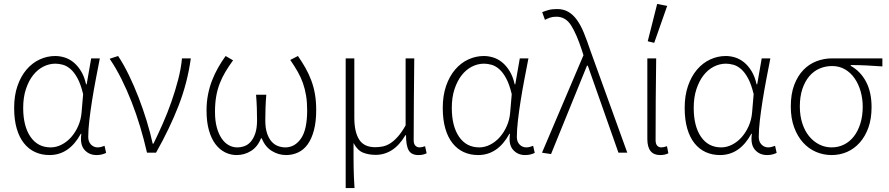

<svg xmlns="http://www.w3.org/2000/svg" viewBox="-20 -777 4522 977"><path d="M232 12Q192 12 159 -3Q126 -18 102 -48Q78 -78 65 -123Q52 -168 52 -228Q52 -291 69 -340Q86 -389 115 -423Q144 -457 182 -474.5Q220 -492 261 -492Q285 -492 309 -484.5Q333 -477 354 -460Q375 -443 392 -415.5Q409 -388 418 -348H421L444 -480H488Q478 -429 467.5 -374Q457 -319 448.5 -265.5Q440 -212 434.5 -164Q429 -116 429 -80Q429 -56 443 -41.5Q457 -27 477 -27Q486 -27 495 -29.5Q504 -32 512 -35L520 1Q512 5 500 8.5Q488 12 471 12Q433 12 409.5 -15Q386 -42 394 -96H391Q332 12 232 12ZM238 -27Q266 -27 293.5 -41Q321 -55 342.5 -79.5Q364 -104 378 -136Q392 -168 395 -204L403 -298Q391 -348 374.5 -378.5Q358 -409 339 -425.5Q320 -442 300 -447.5Q280 -453 262 -453Q230 -453 200.5 -438Q171 -423 148.5 -394.5Q126 -366 112 -324Q98 -282 98 -228Q98 -135 135 -81Q172 -27 238 -27Z M728 0Q713 -66 693.5 -131Q674 -196 650 -257.5Q626 -319 598 -375Q570 -431 538 -478L581 -492Q609 -450 635.5 -395.5Q662 -341 685 -281.5Q708 -222 726.5 -161.5Q745 -101 757 -46H761Q785 -95 809 -149.5Q833 -204 852.5 -260Q872 -316 886.5 -371.5Q901 -427 906 -480H951Q934 -356 889 -240Q844 -124 774 0Z M1184 12Q1153 12 1125 -2Q1097 -16 1076 -44Q1055 -72 1043 -114.5Q1031 -157 1031 -215Q1031 -258 1038.5 -296Q1046 -334 1059 -367.5Q1072 -401 1089.5 -432Q1107 -463 1128 -492L1166 -470Q1144 -440 1127 -411.5Q1110 -383 1098 -352Q1086 -321 1080 -286Q1074 -251 1074 -208Q1074 -163 1083 -129.5Q1092 -96 1107.5 -73Q1123 -50 1143.5 -38.5Q1164 -27 1187 -27Q1206 -27 1224 -33.5Q1242 -40 1256 -56Q1270 -72 1279 -98.5Q1288 -125 1288 -165Q1288 -193 1287 -225.5Q1286 -258 1283 -295H1335Q1332 -258 1331 -225.5Q1330 -193 1330 -165Q1330 -125 1339 -98.5Q1348 -72 1362.5 -56Q1377 -40 1395.5 -33.5Q1414 -27 1432 -27Q1480 -27 1511.5 -72Q1543 -117 1543 -216Q1543 -257 1537.5 -290.5Q1532 -324 1521.5 -354Q1511 -384 1495 -412Q1479 -440 1457 -472L1496 -492Q1517 -462 1534 -432Q1551 -402 1563.5 -369Q1576 -336 1582.5 -299Q1589 -262 1589 -217Q1589 -158 1577.5 -114.5Q1566 -71 1546 -43Q1526 -15 1497.5 -1.5Q1469 12 1436 12Q1397 12 1363 -9Q1329 -30 1312 -73H1308Q1291 -30 1257.5 -9Q1224 12 1184 12Z M1739 180V-480H1783V-178Q1783 -106 1807.5 -67Q1832 -28 1889 -28Q1908 -28 1926.5 -31.5Q1945 -35 1964 -46.5Q1983 -58 2003 -80Q2023 -102 2044 -139V-480H2088Q2087 -374 2086 -270.5Q2085 -167 2085 -64Q2085 -45 2093.5 -36Q2102 -27 2115 -27Q2126 -27 2143 -33L2151 3Q2143 7 2133 9.5Q2123 12 2109 12Q2074 12 2060 -11.5Q2046 -35 2046 -89H2043Q2012 -37 1974 -13Q1936 11 1892 11Q1855 11 1827 -0.5Q1799 -12 1779 -49Q1779 -8 1779 21.5Q1779 51 1779.5 76Q1780 101 1781 125.5Q1782 150 1784 180Z M2413 12Q2373 12 2340 -3Q2307 -18 2283 -48Q2259 -78 2246 -123Q2233 -168 2233 -228Q2233 -291 2250 -340Q2267 -389 2296 -423Q2325 -457 2363 -474.5Q2401 -492 2442 -492Q2466 -492 2490 -484.5Q2514 -477 2535 -460Q2556 -443 2573 -415.5Q2590 -388 2599 -348H2602L2625 -480H2669Q2659 -429 2648.5 -374Q2638 -319 2629.5 -265.5Q2621 -212 2615.5 -164Q2610 -116 2610 -80Q2610 -56 2624 -41.5Q2638 -27 2658 -27Q2667 -27 2676 -29.5Q2685 -32 2693 -35L2701 1Q2693 5 2681 8.5Q2669 12 2652 12Q2614 12 2590.5 -15Q2567 -42 2575 -96H2572Q2513 12 2413 12ZM2419 -27Q2447 -27 2474.5 -41Q2502 -55 2523.5 -79.5Q2545 -104 2559 -136Q2573 -168 2576 -204L2584 -298Q2572 -348 2555.5 -378.5Q2539 -409 2520 -425.5Q2501 -442 2481 -447.5Q2461 -453 2443 -453Q2411 -453 2381.5 -438Q2352 -423 2329.5 -394.5Q2307 -366 2293 -324Q2279 -282 2279 -228Q2279 -135 2316 -81Q2353 -27 2419 -27Z M2784 7 2738 0 2949 -496 2941 -521Q2914 -604 2886 -648Q2858 -692 2811 -692Q2792 -692 2778 -687Q2764 -682 2753 -676L2739 -715Q2753 -721 2771 -726Q2789 -731 2815 -731Q2847 -731 2871.5 -717Q2896 -703 2915.5 -676Q2935 -649 2951 -610Q2967 -571 2984 -520L3172 0H3127L2971 -443H2967Z M3339 12Q3274 12 3274 -70V-480H3319Q3316 -270 3316 -64Q3316 -45 3324 -36Q3332 -27 3345 -27Q3356 -27 3374 -33L3381 3Q3373 7 3363 9.5Q3353 12 3339 12ZM3276 -567 3324 -757 3375 -747 3309 -559Z M3644 12Q3604 12 3571 -3Q3538 -18 3514 -48Q3490 -78 3477 -123Q3464 -168 3464 -228Q3464 -291 3481 -340Q3498 -389 3527 -423Q3556 -457 3594 -474.5Q3632 -492 3673 -492Q3697 -492 3721 -484.5Q3745 -477 3766 -460Q3787 -443 3804 -415.5Q3821 -388 3830 -348H3833L3856 -480H3900Q3890 -429 3879.5 -374Q3869 -319 3860.5 -265.5Q3852 -212 3846.5 -164Q3841 -116 3841 -80Q3841 -56 3855 -41.5Q3869 -27 3889 -27Q3898 -27 3907 -29.5Q3916 -32 3924 -35L3932 1Q3924 5 3912 8.5Q3900 12 3883 12Q3845 12 3821.5 -15Q3798 -42 3806 -96H3803Q3744 12 3644 12ZM3650 -27Q3678 -27 3705.5 -41Q3733 -55 3754.5 -79.5Q3776 -104 3790 -136Q3804 -168 3807 -204L3815 -298Q3803 -348 3786.5 -378.5Q3770 -409 3751 -425.5Q3732 -442 3712 -447.5Q3692 -453 3674 -453Q3642 -453 3612.5 -438Q3583 -423 3560.5 -394.5Q3538 -366 3524 -324Q3510 -282 3510 -228Q3510 -135 3547 -81Q3584 -27 3650 -27Z M4212 12Q4170 12 4132.5 -4Q4095 -20 4066.5 -51.5Q4038 -83 4021 -129Q4004 -175 4004 -235Q4004 -299 4021.5 -345Q4039 -391 4068 -421Q4097 -451 4135 -465.5Q4173 -480 4214 -480H4470V-439Q4428 -442 4389.5 -444Q4351 -446 4309 -446V-442Q4359 -414 4387 -361Q4415 -308 4415 -232Q4415 -173 4399 -128Q4383 -83 4355 -51.5Q4327 -20 4290.5 -4Q4254 12 4212 12ZM4212 -27Q4246 -27 4275 -41.5Q4304 -56 4325 -83Q4346 -110 4358 -148.5Q4370 -187 4370 -234Q4370 -274 4359.5 -311.5Q4349 -349 4329 -378Q4309 -407 4280 -424Q4251 -441 4214 -441Q4180 -441 4150 -428Q4120 -415 4098 -389Q4076 -363 4063 -324.5Q4050 -286 4050 -235Q4050 -188 4062.5 -149.5Q4075 -111 4097 -84Q4119 -57 4148.5 -42Q4178 -27 4212 -27Z"/></svg>

Font: Giro Light
Style: Regular
Weight: 300
Designer: Paul D. Hunt
Foundry: Adobe Systems Incorporated
Version: Version 1.000;PS 1.0;hotconv 1.0.88;makeotf.lib2.5.647800